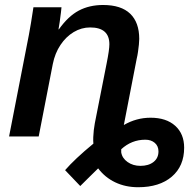

<svg xmlns="http://www.w3.org/2000/svg" viewBox="-20 -558 773 785"><path d="M246.1 137.7Q265.6 115.2 294.4 88.1Q323.2 61 361.8 29.3Q361.3 22.9 361.1 16.6Q360.8 10.3 361.3 2.4Q361.8 -11.7 363.5 -26.1Q365.2 -40.5 367.7 -54.2L416 -298.8Q427.2 -354.5 427.2 -377Q427.2 -445.8 348.6 -445.8Q313 -445.8 281.2 -426.8Q249.5 -407.7 227.1 -374Q204.6 -340.3 195.8 -295.9L138.2 0H17.1L98.1 -415.5Q102.1 -436 106.7 -464.4Q111.3 -492.7 116.7 -528.3H231.4Q231.4 -525.4 229.2 -507.1Q227.1 -488.8 224.1 -468.5Q221.2 -448.2 219.2 -438H220.7Q258.8 -491.7 302 -514.6Q345.2 -537.6 401.4 -537.6Q475.1 -537.6 512.2 -502Q549.3 -466.3 549.3 -398.9Q549.3 -390.1 547.9 -375.7Q546.4 -361.3 544.2 -345.9Q542 -330.6 539.1 -318.8L486.3 -46.9Q537.6 -76.7 595.7 -76.7Q659.7 -76.7 696.3 -43.7Q732.9 -10.7 732.9 45.9Q732.9 121.1 682.4 164.3Q631.8 207.5 544.9 207.5Q493.2 207.5 451.2 187.5Q409.2 167.5 381.3 130.4Q363.8 147.5 345.5 165.5Q327.1 183.6 308.1 202.6ZM554.2 120.1Q587.4 120.1 607.7 104.2Q627.9 88.4 627.9 61Q627.9 39.1 612.8 26.1Q597.7 13.2 574.2 13.2Q518.1 13.2 475.6 52.2V64.9Q479.5 88.9 501.7 104.5Q523.9 120.1 554.2 120.1Z"/></svg>

Font: Arimo SemiBold
Style: Italic
Weight: 600
Italic angle: -12°
Version: Version 1.33